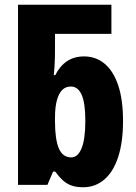

<svg xmlns="http://www.w3.org/2000/svg" viewBox="-20 -780 573 810"><path d="M331 10Q303 10 282.5 3Q262 -4 245.5 -19Q229 -34 213 -56H204L180 0H56V-760H450V-637H212V-564Q212 -551 211.5 -533.5Q211 -516 210 -498.5Q209 -481 207 -463H213Q233 -502 263 -522Q293 -542 335 -542Q384 -542 421 -511.5Q458 -481 478.5 -420.5Q499 -360 499 -269Q499 -180 478.5 -117.5Q458 -55 420 -22.5Q382 10 331 10ZM281 -116Q308 -116 324 -154Q340 -192 340 -271Q340 -345 324.5 -380Q309 -415 279 -415Q257 -415 242.5 -400.5Q228 -386 220 -357Q212 -328 212 -283V-268Q212 -193 228 -154.5Q244 -116 281 -116Z"/></svg>

Font: Noto Sans Display Condensed ExtraBold
Style: Regular
Weight: 800
Width: 3
Designer: Monotype Design Team
Foundry: Monotype Imaging Inc.
Version: Version 2.003